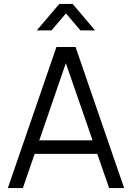

<svg xmlns="http://www.w3.org/2000/svg" viewBox="-20 -960 674 980"><path d="M268 -720H365.7L613.7 0H537L301.7 -679H330.3L96.7 0H20ZM130.7 -243.7H502.7V-174.7H130.7ZM282.7 -940H350.7L465.3 -805H390.3L316.7 -891.7L243 -805H168Z"/></svg>

Font: Tap Sans
Style: Regular
Weight: 400
Designer: Tap Payments
Foundry: Tap Payments
Version: Version 1.001;Glyphs 3.1.2 (3151)